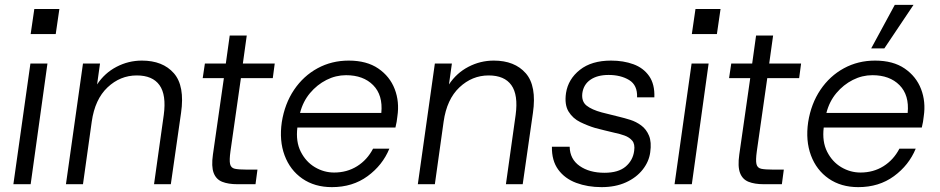

<svg xmlns="http://www.w3.org/2000/svg" viewBox="-20 -757 3861 789"><path d="M106 -617 121 -720H224L209 -617ZM35 0 105 -496H175L106 0Z M613 0 653 -285Q664 -367 635.5 -407Q607 -447 542 -447Q474 -447 422 -398Q370 -349 357 -257L321 0H251L321 -496H391L379 -410Q410 -457 459 -482.5Q508 -508 563 -508Q649 -508 694.5 -456Q740 -404 724 -293L682 0Z M956 0Q918 0 893 -10Q868 -20 858 -46.5Q848 -73 855 -122L900 -436H813L822 -496H908L924 -611H994L978 -496H1109L1101 -436H970L927 -135Q922 -99 925.5 -83Q929 -67 945 -63.5Q961 -60 995 -60H1038L1030 0Z M1344 12Q1273 12 1222.5 -23Q1172 -58 1149.5 -118.5Q1127 -179 1138 -255Q1150 -331 1188.5 -388Q1227 -445 1285 -476.5Q1343 -508 1413 -508Q1487 -508 1534.5 -475.5Q1582 -443 1602 -391Q1622 -339 1613 -279Q1612 -267 1610 -256.5Q1608 -246 1605 -233H1202Q1195 -175 1216 -133.5Q1237 -92 1274 -70Q1311 -48 1353 -48Q1406 -48 1447.5 -74Q1489 -100 1513 -146H1580Q1552 -78 1490.5 -33Q1429 12 1344 12ZM1402 -448Q1360 -448 1321.5 -428.5Q1283 -409 1254 -374.5Q1225 -340 1213 -293H1547Q1554 -366 1513.5 -407Q1473 -448 1402 -448Z M2059 0 2099 -285Q2110 -367 2081.5 -407Q2053 -447 1988 -447Q1920 -447 1868 -398Q1816 -349 1803 -257L1767 0H1697L1767 -496H1837L1825 -410Q1856 -457 1905 -482.5Q1954 -508 2009 -508Q2095 -508 2140.5 -456Q2186 -404 2170 -293L2128 0Z M2452 12Q2395 12 2348 -5.5Q2301 -23 2274 -60Q2247 -97 2248 -154H2321Q2322 -103 2362 -75Q2402 -47 2464 -47Q2521 -47 2551 -72.5Q2581 -98 2586 -137Q2590 -165 2578 -179Q2566 -193 2546.5 -200Q2527 -207 2507 -211Q2485 -216 2465.5 -221Q2446 -226 2426 -231Q2396 -240 2365 -255Q2334 -270 2316.5 -298.5Q2299 -327 2306 -375Q2315 -432 2363 -470Q2411 -508 2491 -508Q2542 -508 2583 -493Q2624 -478 2647.5 -444.5Q2671 -411 2669 -357H2598Q2600 -407 2565.5 -428Q2531 -449 2481 -449Q2435 -449 2406.5 -429.5Q2378 -410 2373 -374Q2369 -340 2390.5 -323Q2412 -306 2453 -295Q2472 -290 2491 -285.5Q2510 -281 2525 -277Q2546 -272 2570 -264.5Q2594 -257 2615 -241.5Q2636 -226 2647 -199.5Q2658 -173 2652 -131Q2647 -93 2621 -60Q2595 -27 2552 -7.5Q2509 12 2452 12Z M2823 -617 2838 -720H2941L2926 -617ZM2752 0 2822 -496H2892L2823 0Z M3119 0Q3081 0 3056 -10Q3031 -20 3021 -46.5Q3011 -73 3018 -122L3063 -436H2976L2985 -496H3071L3087 -611H3157L3141 -496H3272L3264 -436H3133L3090 -135Q3085 -99 3088.5 -83Q3092 -67 3108 -63.5Q3124 -60 3158 -60H3201L3193 0Z M3507 12Q3436 12 3385.5 -23Q3335 -58 3312.5 -118.5Q3290 -179 3301 -255Q3313 -331 3351.5 -388Q3390 -445 3448 -476.5Q3506 -508 3576 -508Q3650 -508 3697.5 -475.5Q3745 -443 3765 -391Q3785 -339 3776 -279Q3775 -267 3773 -256.5Q3771 -246 3768 -233H3365Q3358 -175 3379 -133.5Q3400 -92 3437 -70Q3474 -48 3516 -48Q3569 -48 3610.5 -74Q3652 -100 3676 -146H3743Q3715 -78 3653.5 -33Q3592 12 3507 12ZM3565 -448Q3523 -448 3484.5 -428.5Q3446 -409 3417 -374.5Q3388 -340 3376 -293H3710Q3717 -366 3676.5 -407Q3636 -448 3565 -448ZM3560 -558 3657 -737H3734L3614 -558Z"/></svg>

Font: Host Grotesk Light
Style: Italic
Weight: 300
Italic angle: -8°
Designer: Doğukan Karapınar based on Poppins by Indian Type Foundry, Jonny Pinhorn
Foundry: Element Type
Version: Version 1.001; ttfautohint (v1.8.4.7-5d5b)